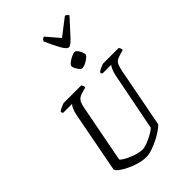

<svg xmlns="http://www.w3.org/2000/svg" viewBox="-324 -1272 1397 1397"><g transform="rotate(-45 374.5 -573.5)"><path d="M320 0Q282 0 241.5 -12Q201 -24 166 -41.5Q131 -59 109 -76.5Q87 -94 87 -107L177 -577Q184 -611 194 -631Q204 -651 211 -656H119Q117 -658 114.5 -662.5Q112 -667 112 -674Q118 -680 131 -687Q144 -694 157 -699Q170 -704 176 -704H353Q356 -700 360 -692.5Q364 -685 364 -673L318 -660Q288 -651 274.5 -633.5Q261 -616 253 -574L167 -128Q173 -118 193 -106Q213 -94 239.5 -83Q266 -72 292 -65Q318 -58 335 -58Q360 -58 392 -70.5Q424 -83 452.5 -99.5Q481 -116 493 -128L581 -577Q589 -613 598.5 -632Q608 -651 614 -656H524Q522 -657 519.5 -662Q517 -667 517 -674Q523 -680 536.5 -687Q550 -694 562.5 -699Q575 -704 580 -704H739Q741 -700 745 -692.5Q749 -685 749 -673L702 -659Q682 -653 670 -644Q658 -635 651 -617Q644 -599 637 -566L549 -108Q537 -94 510 -75.5Q483 -57 449.5 -40Q416 -23 381.5 -11.5Q347 0 320 0ZM446 -787Q438 -787 427.5 -799Q417 -811 409 -826.5Q401 -842 401 -852Q401 -863 418 -876.5Q435 -890 456 -900Q477 -910 487 -910Q488 -910 489 -910Q491 -910 493 -910Q502 -910 511.5 -897.5Q521 -885 528 -869Q535 -853 535 -843Q535 -833 519 -819.5Q503 -806 483.5 -796.5Q464 -787 453 -787Q452 -787 450 -787Q448 -787 446 -787ZM486 -963Q468 -963 443.5 -1005.5Q419 -1048 385 -1125Q390 -1132 395 -1138Q400 -1144 412 -1147L498 -1047L628 -1147Q650 -1136 653 -1125Q585 -1050 545 -1006.5Q505 -963 486 -963Z"/></g></svg>

Font: Texturina Light
Style: Italic
Weight: 300
Italic angle: -11°
Designer: Guillermo Torres Carreño
Foundry: Omnibus-Type
Version: Version 1.002; ttfautohint (v1.8.3)